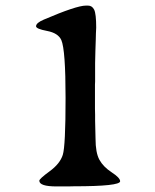

<svg xmlns="http://www.w3.org/2000/svg" viewBox="-20 -669 557 689"><path d="M411.1 -18.6Q411.1 -0.5 244.6 -0.5L224.1 0H183.1Q121.1 0 121.1 -20.5Q121.1 -27.3 158.2 -54.4Q195.3 -81.5 205.3 -113.3Q215.3 -145 215.3 -317.4Q215.3 -489.7 200.2 -524.9Q189 -550.3 149.2 -557.9Q109.4 -565.4 109.4 -574.7Q109.4 -586.9 137.2 -598.6Q254.4 -648.9 288.1 -648.9H295.9Q310.5 -648.9 317.9 -634.3Q325.2 -619.6 325.2 -569.8L324.2 -548.8Q323.7 -538.1 323.7 -527.8L322.3 -485.4L321.3 -442.4V-376.5L320.8 -365.7V-278.8L321.3 -257.3V-235.4L322.8 -171.9Q322.8 -121.1 336.7 -95.7Q350.6 -70.3 380.9 -50.5Q411.1 -30.8 411.1 -18.6Z"/></svg>

Font: Averia Serif
Style: Regular
Weight: 500
Version: Version 1.0